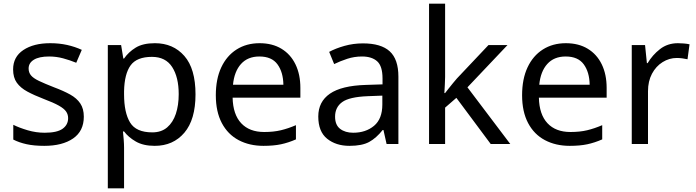

<svg xmlns="http://www.w3.org/2000/svg" viewBox="-20 -780 3770 1040"><path d="M434 -148Q434 -70 376 -30Q318 10 220 10Q164 10 123.5 1Q83 -8 52 -24V-104Q84 -88 129.5 -74.5Q175 -61 222 -61Q289 -61 319 -82.5Q349 -104 349 -140Q349 -160 338 -176Q327 -192 298.5 -208Q270 -224 217 -244Q165 -264 128 -284Q91 -304 71 -332Q51 -360 51 -404Q51 -472 106.5 -509Q162 -546 252 -546Q301 -546 343.5 -536.5Q386 -527 423 -510L393 -440Q359 -454 322 -464Q285 -474 246 -474Q192 -474 163.5 -456.5Q135 -439 135 -409Q135 -387 148 -371.5Q161 -356 191.5 -341.5Q222 -327 273 -307Q324 -288 360 -268Q396 -248 415 -219.5Q434 -191 434 -148Z M819 -546Q918 -546 978.5 -477Q1039 -408 1039 -269Q1039 -132 978.5 -61Q918 10 818 10Q756 10 715.5 -13.5Q675 -37 652 -68H646Q648 -51 650 -25Q652 1 652 20V240H564V-536H636L648 -463H652Q676 -498 715 -522Q754 -546 819 -546ZM803 -472Q721 -472 687.5 -426Q654 -380 652 -286V-269Q652 -170 684.5 -116.5Q717 -63 805 -63Q854 -63 885.5 -90Q917 -117 932.5 -163.5Q948 -210 948 -270Q948 -362 912.5 -417Q877 -472 803 -472Z M1386 -546Q1455 -546 1504.5 -516Q1554 -486 1580.5 -431.5Q1607 -377 1607 -304V-251H1240Q1242 -160 1286.5 -112.5Q1331 -65 1411 -65Q1462 -65 1501.5 -74.5Q1541 -84 1583 -102V-25Q1542 -7 1502 1.5Q1462 10 1407 10Q1331 10 1272.5 -21Q1214 -52 1181.5 -113.5Q1149 -175 1149 -264Q1149 -352 1178.5 -415Q1208 -478 1261.5 -512Q1315 -546 1386 -546ZM1385 -474Q1322 -474 1285.5 -433.5Q1249 -393 1242 -321H1515Q1514 -389 1483 -431.5Q1452 -474 1385 -474Z M1946 -545Q2044 -545 2091 -502Q2138 -459 2138 -365V0H2074L2057 -76H2053Q2018 -32 1979.5 -11Q1941 10 1873 10Q1800 10 1752 -28.5Q1704 -67 1704 -149Q1704 -229 1767 -272.5Q1830 -316 1961 -320L2052 -323V-355Q2052 -422 2023 -448Q1994 -474 1941 -474Q1899 -474 1861 -461.5Q1823 -449 1790 -433L1763 -499Q1798 -518 1846 -531.5Q1894 -545 1946 -545ZM1972 -259Q1872 -255 1833.5 -227Q1795 -199 1795 -148Q1795 -103 1822.5 -82Q1850 -61 1893 -61Q1961 -61 2006 -98.5Q2051 -136 2051 -214V-262Z M2391 -363Q2391 -347 2389.5 -321Q2388 -295 2387 -276H2391Q2397 -284 2409 -299Q2421 -314 2433.5 -329.5Q2446 -345 2455 -355L2626 -536H2729L2512 -307L2744 0H2638L2452 -250L2391 -197V0H2304V-760H2391Z M3045 -546Q3114 -546 3163.5 -516Q3213 -486 3239.5 -431.5Q3266 -377 3266 -304V-251H2899Q2901 -160 2945.5 -112.5Q2990 -65 3070 -65Q3121 -65 3160.5 -74.5Q3200 -84 3242 -102V-25Q3201 -7 3161 1.5Q3121 10 3066 10Q2990 10 2931.5 -21Q2873 -52 2840.5 -113.5Q2808 -175 2808 -264Q2808 -352 2837.5 -415Q2867 -478 2920.5 -512Q2974 -546 3045 -546ZM3044 -474Q2981 -474 2944.5 -433.5Q2908 -393 2901 -321H3174Q3173 -389 3142 -431.5Q3111 -474 3044 -474Z M3652 -546Q3667 -546 3684.5 -544.5Q3702 -543 3715 -540L3704 -459Q3691 -462 3675.5 -464Q3660 -466 3646 -466Q3605 -466 3569 -443.5Q3533 -421 3511.5 -380.5Q3490 -340 3490 -286V0H3402V-536H3474L3484 -438H3488Q3514 -482 3555 -514Q3596 -546 3652 -546Z"/></svg>

Font: Noto Sans Vithkuqi
Style: Regular
Weight: 400
Version: Version 1.001